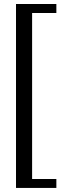

<svg xmlns="http://www.w3.org/2000/svg" viewBox="-20 -717 311 943"><path d="M256.8 -697.3Q256.8 -685.5 256.8 -653.3Q227.5 -653.3 137.7 -653.3Q137.7 -449.2 137.7 162.1Q168 162.1 256.8 162.1Q256.8 172.9 256.8 206.1Q208 206.1 58.6 206.1Q58.6 74.2 58.6 -321.3Q58.6 -415 58.6 -697.3Q108.4 -697.3 256.8 -697.3Z"/></svg>

Font: Griech2
Style: Regular
Weight: 400
Version: 001.007